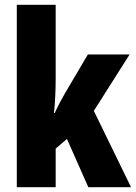

<svg xmlns="http://www.w3.org/2000/svg" viewBox="-20 -780 566 800"><path d="M212 -458V-760H50V0H212V-161L259 -201L348 0H526L371 -318L520 -553H346L250 -390C238 -369 222 -340 208 -309H205C210 -357 212 -407 212 -458Z"/></svg>

Font: Noto Sans Lao Looped ExtraCondensed Black
Style: Regular
Weight: 900
Width: 2
Designer: Mark Frömberg, Ben Mitchell
Foundry: The Fontpad Ltd
Version: Version 1.002